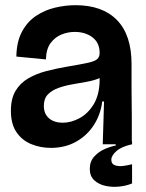

<svg xmlns="http://www.w3.org/2000/svg" viewBox="-20 -556 563 740"><path d="M176 14Q136 14 100.5 -0.5Q65 -15 43.5 -46.5Q22 -78 22 -129Q22 -176 40 -206Q58 -236 89 -254Q120 -272 158.5 -282Q197 -292 238 -299Q292 -308 319 -314Q346 -320 355 -328.5Q364 -337 364 -352Q364 -391 336.5 -412Q309 -433 268 -433Q242 -433 217 -423Q192 -413 175 -390Q158 -367 157 -327L43 -338Q44 -395 64.5 -433.5Q85 -472 118.5 -494.5Q152 -517 192 -526.5Q232 -536 271 -536Q375 -536 431 -478.5Q487 -421 487 -309V-213Q488 -160 488 -106.5Q488 -53 488 0H376Q377 -41 378.5 -81Q380 -121 381 -165H374Q368 -115 342 -74.5Q316 -34 273.5 -10Q231 14 176 14ZM222 -83Q254 -83 286.5 -100.5Q319 -118 341 -154Q363 -190 364 -246V-255Q343 -246 315.5 -241Q288 -236 259 -231Q230 -226 205 -217Q180 -208 164.5 -192Q149 -176 149 -148Q149 -117 169 -100Q189 -83 222 -83ZM489 151Q468 160 440.5 163Q413 166 387 160.5Q361 155 343.5 139Q326 123 326 95Q326 66 343.5 47Q361 28 384.5 18Q408 8 426 5V-10L489 -11V0Q448 9 428.5 26.5Q409 44 409 60Q409 76 423 81Q437 86 455.5 83.5Q474 81 489 77Z"/></svg>

Font: Bricolage Grotesque 48pt SemiBold
Style: Regular
Weight: 600
Designer: Mathieu Triay
Foundry: Atelier Triay
Version: Version 1.000; ttfautohint (v1.8.4.7-5d5b);gftools[0.9.32]